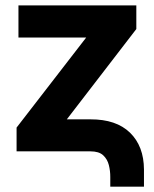

<svg xmlns="http://www.w3.org/2000/svg" viewBox="-20 -566 575 718"><path d="M392.4 132V96.3Q392.6 73.6 387.1 51.5Q381.6 29.4 365.9 14.7Q350.1 0 318.4 0H42V-88.9L302.3 -425.6H49V-545.9H489.8V-457.4L229.9 -119.7H318.4Q414.6 -120 466.3 -69.7Q517.9 -19.3 518.4 67.8V132Z"/></svg>

Font: Inter Tight
Style: Regular
Weight: 400
Designer: Rasmus Andersson
Foundry: rsms
Version: Version 3.002